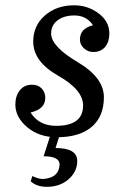

<svg xmlns="http://www.w3.org/2000/svg" viewBox="-20 -516 485 739"><path d="M199.7 12.2Q130.4 12.2 84.7 -26.4Q39.1 -64.9 39.1 -113.8Q39.1 -146 55.9 -168Q72.8 -189.9 104 -189.9Q126.5 -189.9 140.4 -175.5Q154.3 -161.1 154.3 -139.2Q154.3 -96.2 97.7 -83Q129.9 -31.7 195.8 -31.7Q299.8 -31.7 299.8 -109.9Q299.8 -170.4 203.9 -224.6Q107.9 -278.8 107.9 -356Q107.9 -417 152.6 -456.3Q197.3 -495.6 265.6 -495.6Q317.9 -495.6 359.4 -464.6Q400.9 -433.6 400.9 -386.7Q400.9 -355.5 384.8 -335.7Q368.7 -315.9 338.9 -315.9Q318.4 -315.9 303 -330.1Q287.6 -344.2 287.6 -363.8Q287.6 -406.2 337.9 -418.9Q313 -456.5 266.6 -456.5Q226.1 -456.5 201.4 -437.7Q176.8 -418.9 176.8 -387.2Q176.8 -337.4 278.3 -277.3Q379.9 -217.3 379.9 -142.1Q379.9 -67.9 333 -27.8Q286.1 12.2 199.7 12.2ZM160.6 203.1Q120.6 203.1 98.1 181.6L104.5 161.6Q127.9 172.9 145 172.9Q206.5 169.4 209.5 117.7Q209.5 85.4 147.9 85.4L175.3 0H210.9L193.8 53.7Q277.3 53.7 277.3 103.5Q277.3 144.5 244.1 173.8Q210.9 203.1 160.6 203.1Z"/></svg>

Font: Munson
Style: Italic
Weight: 400
Italic angle: -12°
Designer: Paul James MIller
Foundry: High-Logic / Made with FontCreator
Version: Version 2.10;May 5, 2019;FontCreator 11.5.0.2430 64-bit